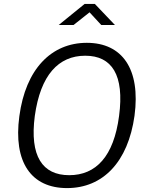

<svg xmlns="http://www.w3.org/2000/svg" viewBox="-20 -952 759 982"><path d="M498 -824H568L465 -932H413L280 -824H356L438 -889ZM323 10C506 10 635 -123 668 -360C700 -599 605 -733 424 -733C242 -733 111 -598 79 -358C47 -122 140 10 323 10ZM334 -56C197 -56 131 -153 158 -359C187 -568 279 -667 416 -667C552 -667 617 -569 589 -359C562 -152 471 -56 334 -56Z"/></svg>

Font: United Sans Light
Style: Italic
Weight: 300
Italic angle: -8°
Designer: Pablo Impallari, Rodrigo Fuenzalida (Modified by Dan O. Williams)
Version: Version 1.000;PS 001.000;hotconv 1.0.88;makeotf.lib2.5.64775